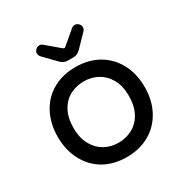

<svg xmlns="http://www.w3.org/2000/svg" viewBox="-164 -822 921 961"><g transform="rotate(-30 297.0 -341.0)"><path d="M238.3 -575.2 171.9 -643.6Q164.1 -653.3 164.1 -664.1Q164.1 -674.8 173.3 -684.1Q182.6 -693.4 194.3 -693.4Q205.1 -693.4 212.9 -686.5L289.1 -622.1Q294.9 -618.2 296.9 -618.2Q300.8 -618.2 304.7 -622.1L380.9 -686.5Q388.7 -693.4 399.4 -693.4Q411.1 -693.4 420.4 -684.1Q429.7 -674.8 429.7 -664.1Q429.7 -653.3 421.9 -643.6L355.5 -575.2Q336.9 -555.7 315.4 -555.7H278.3Q256.8 -555.7 238.3 -575.2ZM165 -21.5Q108.4 -54.7 77.1 -114.3Q45.9 -173.8 45.9 -249Q45.9 -325.2 77.1 -384.8Q108.4 -444.3 165.5 -476.6Q222.7 -508.8 296.9 -508.8Q371.1 -508.8 427.7 -476.6Q485.4 -443.4 516.6 -384.3Q547.9 -325.2 547.9 -249Q547.9 -172.9 516.6 -114.3Q484.4 -53.7 427.2 -21.5Q370.1 10.7 296.9 10.7Q221.7 10.7 165 -21.5ZM374 -90.8Q412.1 -110.4 434.6 -150.9Q457 -191.4 457 -250Q457 -311.5 433.6 -349.6Q412.1 -386.7 376.5 -406.2Q340.8 -425.8 296.9 -425.8Q256.8 -425.8 219.7 -408.2Q181.6 -388.7 159.2 -348.6Q136.7 -308.6 136.7 -250Q136.7 -187.5 160.2 -149.4Q181.6 -111.3 217.3 -91.8Q252.9 -72.3 296.9 -72.3Q336.9 -72.3 374 -90.8Z"/></g></svg>

Font: jf-openhuninn-1.1
Style: Regular
Weight: 400
Designer: [Kosugi Maru]
      Designed by Motoya company      

      [Varela Round]
      Joe Prince(Latin component); Avraham Co
Foundry: justfont CO.,LTD.
Version: 1.1